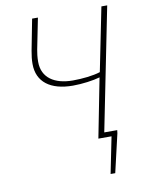

<svg xmlns="http://www.w3.org/2000/svg" viewBox="-93 -725 737 977"><g transform="rotate(-10 276.0 -236.0)"><path d="M368 0H436L398 188H422L468 -10L470 -26H403L530 -660H500L434 -332C398 -320 340 -314 292 -314C198 -314 134 -355 134 -438C134 -462 137 -484 140 -500L172 -660H142L111 -500C106 -472 104 -455 104 -432C104 -339 172 -288 288 -288C336 -288 394 -296 428 -306Z"/></g></svg>

Font: Source Sans Pro ExtraLight
Style: Italic
Weight: 200
Italic angle: -11°
Designer: Paul D. Hunt
Foundry: Adobe Systems Incorporated
Version: Version 3.006;hotconv 1.0.111;makeotfexe 2.5.65597